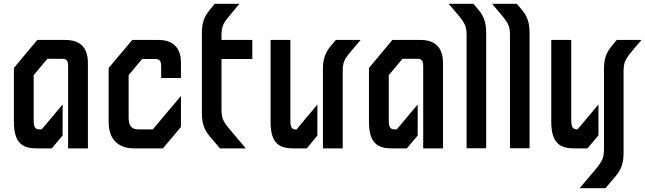

<svg xmlns="http://www.w3.org/2000/svg" viewBox="-20 -780 3391 1009"><path d="M176 -570 53 -423V-141C53 -24 101 0 176 0H252L309 -68V-231L199 -100H190C166 -100 157 -109 157 -148V-385L229 -471H305C332 -471 338 -461 338 -428V0H442V-450C442 -554 372 -570 326 -570Z M931 -450C931 -553 861 -570 815 -570H675L551 -423V-139C551 -25 627 0 686 0H836L931 -113V-276L783 -100H707C671 -100 656 -120 656 -161V-385L727 -470H794C820 -470 827 -460 827 -428V-370H931Z M1306 -570H1144V-591C1144 -639 1151 -655 1184 -695L1238 -760H1108L1081 -726C1052 -691 1041 -659 1041 -606V-185C1041 -134 1052 -100 1081 -65L1136 0H1272L1184 -104C1151 -145 1144 -160 1144 -208V-470H1306Z M1538 -99C1514 -99 1506 -109 1506 -148V-570H1402V-140C1402 -23 1449 0 1526 0H1592L1648 -68V-231ZM1717 -537C1689 -502 1677 -469 1677 -417V0H1781V-402C1781 -450 1787 -465 1821 -506L1875 -570H1745Z M2042 -570 1919 -423V-141C1919 -24 1967 0 2042 0H2118L2175 -68V-231L2065 -100H2056C2032 -100 2023 -109 2023 -148V-385L2095 -471H2171C2198 -471 2204 -461 2204 -428V0H2308V-450C2308 -554 2238 -570 2192 -570Z M2495 -728C2524 -693 2535 -659 2535 -608V-1H2432V-593C2432 -639 2425 -655 2392 -696L2338 -760H2468Z M2723 -728C2752 -693 2763 -659 2763 -608V-1H2660V-593C2660 -639 2653 -655 2620 -696L2566 -760H2696Z M3125 -69V-231L3015 -100C2991 -100 2982 -110 2982 -149V-570H2877V-141C2877 -24 2926 0 3001 0H3067ZM3221 -570 3194 -537C3165 -502 3154 -469 3154 -417V1C3154 48 3147 64 3114 105L3026 209H3162L3217 144C3246 109 3257 75 3257 24V-402C3257 -449 3264 -465 3297 -506L3351 -570Z"/></svg>

Font: Tekex
Style: Regular
Weight: 400
Designer: NC Empire
Foundry: NC Empire
Version: Version 1.001;hotconv 1.0.109;makeotfexe 2.5.65596